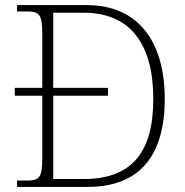

<svg xmlns="http://www.w3.org/2000/svg" viewBox="-20 -734 728 754"><path d="M47 0H324C531 0 627 -126 627 -345C627 -572 522 -714 321 -714H47V-689H88C132 -689 146 -678 146 -605V-389H38V-358H146V-109C146 -35 132 -25 86 -25H47ZM308 -31H189V-358H404V-389H189V-684H309C498 -684 582 -553 582 -345C582 -138 500 -31 308 -31Z"/></svg>

Font: Noto Serif Georgian ExtraLight
Style: Regular
Weight: 200
Designer: Monotype Design Team, Akaki Razmadze
Foundry: Google LLC
Version: Version 2.003